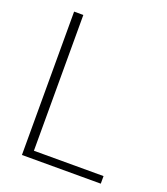

<svg xmlns="http://www.w3.org/2000/svg" viewBox="-130 -791 764 881"><g transform="rotate(20 252.0 -350.0)"><path d="M80 0V-700H125V-37H465V0Z"/></g></svg>

Font: DM Sans 11pt ExtraLight
Style: Regular
Weight: 250
Version: Version 4.004;gftools[0.9.30]